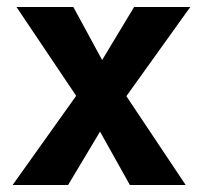

<svg xmlns="http://www.w3.org/2000/svg" viewBox="-20 -527 566 547"><path d="M174 0H16L197 -254L27 -507H189L271 -356L362 -507H522L340 -253L509 0H350L265 -152Z"/></svg>

Font: Hind Vadodara
Style: Bold
Weight: 700
Designer: Hitesh Malaviya
Foundry: Indian Type Foundry
Version: Version 0.702;PS 1.0;hotconv 1.0.81;makeotf.lib2.5.63406